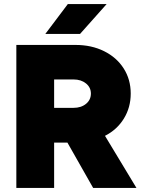

<svg xmlns="http://www.w3.org/2000/svg" viewBox="-20 -920 703 940"><path d="M60 -700H350Q428 -700 489.5 -669.5Q551 -639 585.5 -585Q620 -531 620 -462Q620 -394 586.5 -339.5Q553 -285 494 -255L648 0H436L310 -222H245V0H60ZM340 -392Q377 -392 401 -411.5Q425 -431 425 -462Q425 -492 401 -511.5Q377 -531 340 -531H245V-392ZM312 -900H502L372 -754H202Z"/></svg>

Font: Oak Sans Black
Style: Regular
Weight: 900
Designer: Erik Kennedy, Walven
Foundry: Erik Kennedy, Walven
Version: Version 1.000